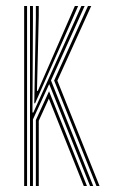

<svg xmlns="http://www.w3.org/2000/svg" viewBox="-20 -620 382 640"><path d="M80 0V-600H89.8V-551L88.2 -245H91.2L230.5 -553.5L251.2 -600H262.2L150 -351.8L290.8 0H280.2L144 -339.8L89.8 -222V0ZM60.5 0V-600H70.2V0ZM99.5 0V-219.8L143.5 -315.8L269.8 0H259.2L142.8 -291.2L109.2 -217.5V0ZM301.5 0 160.5 -351.5 273.2 -600H284L171.2 -351.2L311.8 0ZM94.2 -275.8 99.5 -559.5V-600H109.2V-568L103.2 -317H106L216.2 -569.2L229.5 -600H240.5L223.8 -562L97 -275.8Z"/></svg>

Font: Big Shoulders Inline Text ExtraLight
Style: Regular
Weight: 250
Version: Version 2.002